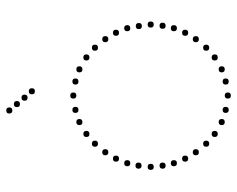

<svg xmlns="http://www.w3.org/2000/svg" viewBox="-94 -680 777 630"><g transform="rotate(-90 295.0 -365.5)"><path d="M296 -504Q286 -504 286 -514Q286 -524 296 -524Q306 -524 306 -514Q306 -504 296 -504ZM342 -497Q332 -497 332 -507Q332 -517 342 -517Q352 -517 352 -507Q352 -497 342 -497ZM382 -484Q372 -484 372 -494Q372 -504 382 -504Q392 -504 392 -494Q392 -484 382 -484ZM421 -461Q411 -461 411 -471Q411 -481 421 -481Q431 -481 431 -471Q431 -461 421 -461ZM453 -433Q443 -433 443 -443Q443 -453 453 -453Q463 -453 463 -443Q463 -433 453 -433ZM502 -364Q492 -364 492 -374Q492 -384 502 -384Q512 -384 512 -374Q512 -364 502 -364ZM517 -327Q507 -327 507 -337Q507 -347 517 -347Q527 -347 527 -337Q527 -327 517 -327ZM529 -250Q519 -250 519 -260Q519 -270 529 -270Q539 -270 539 -260Q539 -250 529 -250ZM481 -399Q471 -399 471 -409Q471 -419 481 -419Q491 -419 491 -409Q491 -399 481 -399ZM524 -289Q514 -289 514 -299Q514 -309 524 -309Q534 -309 534 -299Q534 -289 524 -289ZM249 -497Q239 -497 239 -507Q239 -517 249 -517Q259 -517 259 -507Q259 -497 249 -497ZM209 -484Q199 -484 199 -494Q199 -504 209 -504Q219 -504 219 -494Q219 -484 209 -484ZM170 -461Q160 -461 160 -471Q160 -481 170 -481Q180 -481 180 -471Q180 -461 170 -461ZM138 -433Q128 -433 128 -443Q128 -453 138 -453Q148 -453 148 -443Q148 -433 138 -433ZM89 -364Q79 -364 79 -374Q79 -384 89 -384Q99 -384 99 -374Q99 -364 89 -364ZM74 -327Q64 -327 64 -337Q64 -347 74 -347Q84 -347 84 -337Q84 -327 74 -327ZM62 -250Q52 -250 52 -260Q52 -270 62 -270Q72 -270 72 -260Q72 -250 62 -250ZM110 -399Q100 -399 100 -409Q100 -419 110 -419Q120 -419 120 -409Q120 -399 110 -399ZM66 -290Q56 -290 56 -300Q56 -310 66 -310Q76 -310 76 -300Q76 -290 66 -290ZM296 -17Q306 -17 306 -7Q306 3 296 3Q286 3 286 -7Q286 -17 296 -17ZM342 -24Q352 -24 352 -14Q352 -4 342 -4Q332 -4 332 -14Q332 -24 342 -24ZM382 -37Q392 -37 392 -27Q392 -17 382 -17Q372 -17 372 -27Q372 -37 382 -37ZM421 -60Q431 -60 431 -50Q431 -40 421 -40Q411 -40 411 -50Q411 -60 421 -60ZM453 -88Q463 -88 463 -78Q463 -68 453 -68Q443 -68 443 -78Q443 -88 453 -88ZM502 -157Q512 -157 512 -147Q512 -137 502 -137Q492 -137 492 -147Q492 -157 502 -157ZM517 -194Q527 -194 527 -184Q527 -174 517 -174Q507 -174 507 -184Q507 -194 517 -194ZM481 -122Q491 -122 491 -112Q491 -102 481 -102Q471 -102 471 -112Q471 -122 481 -122ZM525 -231Q535 -231 535 -221Q535 -211 525 -211Q515 -211 515 -221Q515 -231 525 -231ZM249 -24Q259 -24 259 -14Q259 -4 249 -4Q239 -4 239 -14Q239 -24 249 -24ZM209 -37Q219 -37 219 -27Q219 -17 209 -17Q199 -17 199 -27Q199 -37 209 -37ZM170 -60Q180 -60 180 -50Q180 -40 170 -40Q160 -40 160 -50Q160 -60 170 -60ZM138 -88Q148 -88 148 -78Q148 -68 138 -68Q128 -68 128 -78Q128 -88 138 -88ZM89 -157Q99 -157 99 -147Q99 -137 89 -137Q79 -137 79 -147Q79 -157 89 -157ZM74 -194Q84 -194 84 -184Q84 -174 74 -174Q64 -174 64 -184Q64 -194 74 -194ZM110 -122Q120 -122 120 -112Q120 -102 110 -102Q100 -102 100 -112Q100 -122 110 -122ZM66 -231Q76 -231 76 -221Q76 -211 66 -211Q56 -211 56 -221Q56 -231 66 -231ZM310 -640Q300 -640 300 -650Q300 -660 310 -660Q320 -660 320 -650Q320 -640 310 -640ZM289 -664Q279 -664 279 -674Q279 -684 289 -684Q299 -684 299 -674Q299 -664 289 -664ZM268 -689Q258 -689 258 -699Q258 -709 268 -709Q278 -709 278 -699Q278 -689 268 -689ZM247 -714Q237 -714 237 -724Q237 -734 247 -734Q257 -734 257 -724Q257 -714 247 -714Z"/></g></svg>

Font: Raleway Dots
Style: Regular
Weight: 400
Designer: Matt McInerney, Pablo Impallari, Rodrigo Fuenzalida, Brenda Gallo
Foundry: Matt McInerney, Pablo Impallari, Rodrigo Fuenzalida, Brenda Gallo
Version: Version 1.000